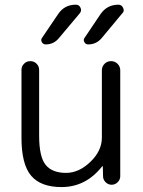

<svg xmlns="http://www.w3.org/2000/svg" viewBox="-20 -799 600 807"><path d="M407.2 -638.7Q384.8 -612.3 350.6 -612.3Q339.8 -612.3 334.5 -622.1Q329.1 -631.8 335.9 -640.6L402.3 -739.3Q429.7 -779.3 477.5 -779.3Q491.2 -779.3 497.1 -766.6Q500 -760.7 500 -755.9Q500 -749 494.1 -743.2ZM227.5 -638.7Q206.1 -612.3 171.9 -612.3Q161.1 -612.3 155.8 -622.1Q150.4 -631.8 157.2 -640.6L224.6 -740.2Q251 -779.3 298.8 -779.3Q312.5 -779.3 318.4 -766.6Q324.2 -753.9 315.4 -743.2ZM70.3 -504.9Q70.3 -520.5 81.1 -531.2Q91.8 -542 107.4 -542Q123 -542 133.8 -531.2Q144.5 -520.5 144.5 -504.9V-229.5Q144.5 -139.6 171.9 -106Q199.2 -72.3 257.8 -72.3Q311.5 -72.3 359.9 -118.7Q408.2 -165 408.2 -220.7V-503.9Q408.2 -519.5 419.4 -530.8Q430.7 -542 446.8 -542Q462.9 -542 474.1 -530.8Q485.4 -519.5 485.4 -503.9V-58.6Q485.4 -43.9 474.6 -33.2Q463.9 -22.5 449.2 -22.5Q434.6 -22.5 423.8 -33.2Q413.1 -43.9 413.1 -58.6L412.1 -99.6Q412.1 -100.6 411.1 -100.6Q410.2 -100.6 409.2 -99.6Q340.8 -12.7 238.3 -12.7Q151.4 -12.7 110.8 -60.5Q70.3 -108.4 70.3 -219.7Z"/></svg>

Font: Gen Jyuu Gothic Normal
Style: Regular
Weight: 300
Designer: [Source Han Sans]
Ryoko NISHIZUKA  (kana & ideographs); Paul D. Hunt (Latin, Greek & Cyrillic); Wenlong ZHANG  (bopomofo
Version: Version 1.002.20150607